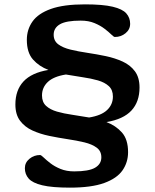

<svg xmlns="http://www.w3.org/2000/svg" viewBox="-20 -738 710 880"><path d="M300.5 122Q218.5 122 173.8 111.2Q129 100.5 111.5 80.5Q94 60.5 94 33Q94 7 115 -10.2Q136 -27.5 163.5 -27.5Q168.5 -27.5 180.2 -16Q192 -4.5 211 10.2Q230 25 257.2 36.2Q284.5 47.5 320 47.5Q386.5 47.5 415.5 30.8Q444.5 14 444.5 -17Q444.5 -45.5 423.2 -61.2Q402 -77 366.8 -85.5Q331.5 -94 289.5 -100.2Q247.5 -106.5 205.5 -115.2Q163.5 -124 128.5 -140Q93.5 -156 72 -184.5Q50.5 -213 50.5 -259Q50.5 -324.5 87.5 -364.5Q124.5 -404.5 202 -417.5Q159.5 -433.5 131.2 -465.2Q103 -497 103 -555.5Q103 -602.5 128.8 -639.2Q154.5 -676 213 -697Q271.5 -718 369.5 -718Q451.5 -718 496.5 -707.2Q541.5 -696.5 559 -676.5Q576.5 -656.5 576.5 -629Q576.5 -603 555.5 -585.8Q534.5 -568.5 506.5 -568.5Q501.5 -568.5 490 -580Q478.5 -591.5 459.2 -606.2Q440 -621 413 -632.2Q386 -643.5 350 -643.5Q283.5 -643.5 254.8 -626.8Q226 -610 226 -579Q226 -550.5 247.2 -534.8Q268.5 -519 303.8 -510.5Q339 -502 381 -495.8Q423 -489.5 464.8 -480.8Q506.5 -472 541.8 -456Q577 -440 598.2 -411.5Q619.5 -383 619.5 -337Q619.5 -271.5 582.5 -231.5Q545.5 -191.5 468 -178.5Q510.5 -162.5 538.8 -130.8Q567 -99 567 -40.5Q567 6 541.5 42.8Q516 79.5 457.5 100.8Q399 122 300.5 122ZM497.5 -295.5Q497.5 -326 478.8 -343.2Q460 -360.5 428.8 -369.5Q397.5 -378.5 359.2 -384Q321 -389.5 282 -396.5Q225.5 -387.5 199 -362.2Q172.5 -337 172.5 -300.5Q172.5 -270 191.2 -252.8Q210 -235.5 241.2 -226.5Q272.5 -217.5 310.8 -212Q349 -206.5 388.5 -199.5Q444.5 -208.5 471 -233.8Q497.5 -259 497.5 -295.5Z"/></svg>

Font: Newsreader 6pt Medium
Style: Regular
Weight: 500
Designer: Hugues Gentile
Foundry: Production Type
Version: Version 1.003; ttfautohint (v1.8.3)